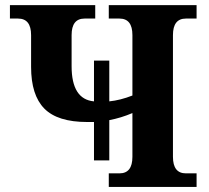

<svg xmlns="http://www.w3.org/2000/svg" viewBox="-20 -734 820 754"><path d="M659.2 -118.2Q659.2 -53.2 710 -53.2H752V0H407.2V-53.2H449.2Q500 -53.2 500 -118.2V-290Q455.6 -271 409.2 -262.2V-104H349.1V-254.9H321.8Q206.1 -254.9 154.1 -307.6Q102.1 -360.4 102.1 -471.2V-596.2Q102.1 -661.1 50.8 -661.1H19V-713.9H354V-661.1H312Q261.2 -661.1 261.2 -596.2V-474.1Q261.2 -343.8 349.1 -335.9V-496.1H409.2V-335.9Q452.6 -340.3 500 -358.9V-596.2Q500 -661.1 449.2 -661.1H407.2V-713.9H752V-661.1H710Q659.2 -661.1 659.2 -596.2Z"/></svg>

Font: Droids
Style: b
Weight: 700
Foundry: Ascender Corporation
Version: Version 1.00 build 113